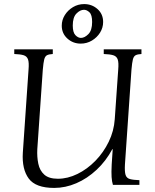

<svg xmlns="http://www.w3.org/2000/svg" viewBox="-20 -907 761 942"><path d="M246 15Q155 15 121 -31Q87 -77 92 -158L120 -565Q123 -600 117.5 -615.5Q112 -631 96 -636Q80 -641 50 -642V-665H239V-642Q220 -641 210.5 -636Q201 -631 197 -615.5Q193 -600 190 -565L163 -175Q161 -137 168 -103.5Q175 -70 197.5 -50Q220 -30 264 -30Q312 -30 360 -53.5Q408 -77 448 -118Q488 -159 513.5 -211.5Q539 -264 543 -322L560 -565Q563 -600 557.5 -615.5Q552 -631 535.5 -636Q519 -641 489 -642V-665H674V-642Q655 -641 645.5 -636Q636 -631 632 -615.5Q628 -600 625 -565L593 -100Q591 -65 596 -49Q601 -33 617.5 -28.5Q634 -24 664 -23V0H534Q529 -16 527.5 -38.5Q526 -61 528 -100L533 -175H531Q500 -117 454 -74Q408 -31 354.5 -8Q301 15 246 15ZM376 -693Q338 -693 310.5 -718Q283 -743 283 -781Q283 -809 298 -833Q313 -857 338 -872Q363 -887 393 -887Q431 -887 458.5 -862.5Q486 -838 486 -799Q486 -771 471 -747Q456 -723 431 -708Q406 -693 376 -693ZM377 -721Q395 -721 413.5 -739.5Q432 -758 432 -799Q432 -834 419 -846.5Q406 -859 392 -859Q373 -859 355 -840.5Q337 -822 337 -782Q337 -748 350 -734.5Q363 -721 377 -721Z"/></svg>

Font: Bona Nova
Style: Italic
Weight: 400
Italic angle: -4°
Designer: Mateusz Machalski
Foundry: Capitalics
Version: Version 4.001; ttfautohint (v1.8.3)